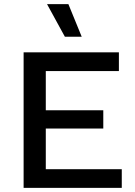

<svg xmlns="http://www.w3.org/2000/svg" viewBox="-20 -915 655 935"><path d="M95 0V-660H559V-569H203V-378H483V-289H203V-91H573V0ZM313 -895 378 -736H296L209 -895Z"/></svg>

Font: Kantumruy Pro Medium
Style: Regular
Weight: 500
Designer: Sovichet Tep
Foundry: Sovichet Tep
Version: Version 1.002